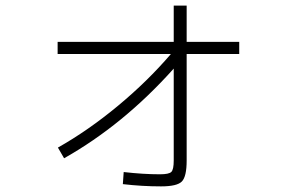

<svg xmlns="http://www.w3.org/2000/svg" viewBox="-20 -646 1040 683"><path d="M185 -497H598V-626H644V-497H831V-454H644V-75Q644 -18 627 -0.5Q610 17 553 17Q486 17 417 9L420 -34Q490 -26 549 -26Q581 -26 589.5 -34.5Q598 -43 598 -75V-402Q419 -202 208 -83L186 -121Q294 -182 399.5 -269.5Q505 -357 588 -454H185Z"/></svg>

Font: Mplus 1p Light
Style: Regular
Weight: 300
Version: Version 1.061